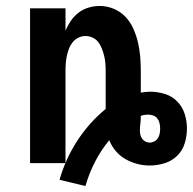

<svg xmlns="http://www.w3.org/2000/svg" viewBox="-20 -548 648 645"><path d="M267 77 180 56Q190 21 205 -12Q220 -45 239.5 -75Q259 -105 283 -132Q307 -159 335 -182V-310Q335 -323 334 -335.5Q333 -348 330 -360Q327 -372 322.5 -384Q318 -396 310.5 -406Q303 -416 291.5 -421.5Q280 -427 267 -427Q255 -427 243.5 -421.5Q232 -416 224 -406Q216 -396 211.5 -384Q207 -372 204.5 -360Q202 -348 201 -335.5Q200 -323 200 -310V0H81V-520H200V-445Q207 -462 218 -478Q229 -494 244 -505.5Q259 -517 277.5 -522.5Q296 -528 315 -528Q339 -528 362 -518.5Q385 -509 401.5 -491.5Q418 -474 428 -451.5Q438 -429 443.5 -405.5Q449 -382 451 -358Q453 -334 453 -310V-237Q461 -238 469 -239Q477 -240 484 -240Q509 -240 533.5 -232.5Q558 -225 575.5 -207Q593 -189 600.5 -165Q608 -141 608 -116Q608 -91 600.5 -66.5Q593 -42 575 -24.5Q557 -7 532.5 0.5Q508 8 483 8Q461 8 440.5 2.5Q420 -3 401.5 -13.5Q383 -24 369 -40.5Q355 -57 347 -77Q319 -43 299 -4Q279 35 267 77ZM483 -69Q491 -69 498.5 -73Q506 -77 510.5 -84Q515 -91 516.5 -99.5Q518 -108 518 -116Q518 -125 516 -134Q514 -143 508.5 -150Q503 -157 494.5 -160Q486 -163 477 -163Q471 -163 465 -162Q459 -161 453 -159V-155Q453 -144 451.5 -132.5Q450 -121 450 -110Q450 -103 451.5 -95.5Q453 -88 457.5 -82Q462 -76 468.5 -72.5Q475 -69 483 -69Z"/></svg>

Font: Iosevka Aile
Style: Bold
Weight: 700
Designer: Belleve Invis
Foundry: Belleve Invis
Version: Version 28.0.1; ttfautohint (v1.8.4)